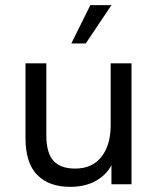

<svg xmlns="http://www.w3.org/2000/svg" viewBox="-20 -716 610 746"><path d="M252 10Q171 10 125 -36Q79 -82 79 -181V-470H160V-190Q160 -122 187.5 -91.5Q215 -61 272 -61Q338 -61 374 -106.5Q410 -152 410 -230V-470H491V0H413V-74Q392 -35 351 -12.5Q310 10 252 10ZM257 -547 331 -696H413L313 -547Z"/></svg>

Font: Celebes
Style: Regular
Weight: 400
Designer: Anugrah Pasau
Foundry: Lafontype
Version: Version 1.000; ttfautohint (v1.8.4)